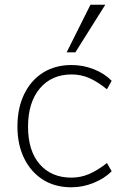

<svg xmlns="http://www.w3.org/2000/svg" viewBox="-20 -788 527 815"><path d="M283 7Q213 7 162 -25.5Q111 -58 82.5 -116Q54 -174 54 -251Q54 -329 82.5 -388Q111 -447 162.5 -479.5Q214 -512 284 -512Q333 -512 378.5 -494Q424 -476 454 -445L434 -409Q393 -442 358 -457Q323 -472 284 -472Q199 -472 149 -412.5Q99 -353 99 -250Q99 -148 148.5 -91Q198 -34 283 -34Q322 -34 357.5 -49Q393 -64 434 -96L454 -61Q423 -30 377 -11.5Q331 7 283 7ZM300 -566H263L364 -768H427Z"/></svg>

Font: Muli ExtraLight
Style: Regular
Weight: 250
Designer: Vernon Adams
Foundry: Vernon Adams
Version: Version 2.100; ttfautohint (v1.8.1.43-b0c9)